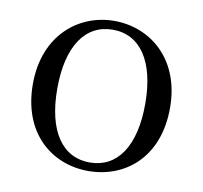

<svg xmlns="http://www.w3.org/2000/svg" viewBox="-66 -602 728 688"><g transform="rotate(10 298.0 -258.0)"><path d="M297 15C430 15 547 -77 547 -258C547 -438 426 -531 297 -531C169 -531 48 -437 48 -258C48 -78 165 15 297 15ZM297 -16C198 -16 137 -101 137 -257C137 -413 198 -499 297 -499C396 -499 457 -413 457 -257C457 -101 396 -16 297 -16Z"/></g></svg>

Font: Noto Serif CJK KR
Style: Regular
Weight: 400
Designer: Ryoko NISHIZUKA 西塚涼子 (kana & ideographs); Frank Grießhammer (Latin, Greek & Cyrillic); Wenlong ZHANG 张文龙 (bopomofo); San
Foundry: Adobe
Version: Version 2.001;hotconv 1.1.0;makeotfexe 2.6.0